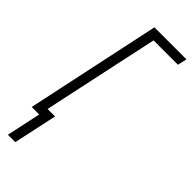

<svg xmlns="http://www.w3.org/2000/svg" viewBox="-290 -745 958 958"><g transform="rotate(45 189.5 -266.0)"><path d="M67 182 117 -49H64L196 -665H368L379 -714H153L1 0H54L15 182Z"/></g></svg>

Font: Noto Sans Display Condensed Light
Style: Italic
Weight: 300
Width: 3
Designer: Monotype Design team
Foundry: Monotype Imaging Inc.
Version: 1.000